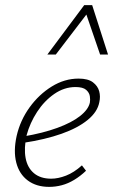

<svg xmlns="http://www.w3.org/2000/svg" viewBox="-20 -724 442 750"><path d="M172 6Q122 6 88.5 -19Q55 -44 43.5 -89Q32 -134 45 -193Q59 -254 95.5 -304.5Q132 -355 182 -386Q232 -417 287 -417Q324 -417 343 -402.5Q362 -388 367.5 -367.5Q373 -347 368 -325Q361 -287 322.5 -255.5Q284 -224 220.5 -201.5Q157 -179 71 -166L72 -191Q148 -204 204 -224.5Q260 -245 292.5 -270.5Q325 -296 331 -323Q333 -334 331 -348Q329 -362 316.5 -373Q304 -384 275 -384Q231 -384 192 -357Q153 -330 125 -287Q97 -244 84 -196Q73 -145 80 -107Q87 -69 112.5 -47.5Q138 -26 180 -26Q207 -26 238 -38Q269 -50 300 -78L316 -57Q294 -36 270 -21.5Q246 -7 221.5 -0.5Q197 6 172 6ZM165 -511 309 -704H340L328 -681L198 -511ZM371 -511 313 -680 309 -704H340L402 -511Z"/></svg>

Font: Ysabeau Office ExtraLight
Style: Italic
Weight: 250
Italic angle: -12°
Designer: Christian Thalmann (Catharsis Fonts)
Version: Version 2.001;gftools[0.9.30]; featfreeze: tnum,lnum,ss02